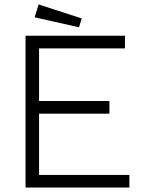

<svg xmlns="http://www.w3.org/2000/svg" viewBox="-20 -845 633 865"><path d="M563 0H95V-684H543V-627H156V-390H473V-333H156V-57H563ZM336 -722 136 -767 154 -825 348 -762Z"/></svg>

Font: Snippet
Style: Regular
Weight: 400
Designer: Gesine Todt
Foundry: Gesine Todt
Version: Version 1.000